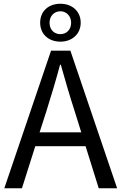

<svg xmlns="http://www.w3.org/2000/svg" viewBox="-20 -1003 647 1023"><path d="M302 -943C332 -943 359 -919 359 -882C359 -843 332 -821 302 -821C270 -821 244 -843 244 -882C244 -919 270 -943 302 -943ZM302 -781C363 -781 410 -821 410 -882C410 -944 363 -983 302 -983C239 -983 194 -944 194 -882C194 -821 239 -781 302 -781ZM191 -298 227 -410C253 -493 277 -572 300 -658H304C328 -573 351 -493 378 -410L413 -298ZM506 0H604L355 -733H252L3 0H97L168 -224H436Z"/></svg>

Font: Noto Sans Mono CJK SC Regular
Style: Regular
Weight: 400
Designer: Ryoko NISHIZUKA (kana & ideographs); Paul D. Hunt (Latin, Greek & Cyrillic); Wenlong ZHANG (bopomofo); Sandoll Communica
Foundry: Adobe Systems Incorporated
Version: Version 1.005;PS 1.005;hotconv 1.0.96;makeotf.lib2.5.65012